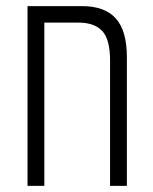

<svg xmlns="http://www.w3.org/2000/svg" viewBox="-20 -608 500 628"><path d="M248 -588Q323 -588 359 -547.5Q395 -507 395 -421V0H340V-410Q340 -479 314.5 -506.5Q289 -534 237 -534H125V0H70V-588Z"/></svg>

Font: Noto Sans Hebrew ExtraCondensed Light
Style: Regular
Weight: 300
Width: 2
Designer: Monotype Design Team
Foundry: Monotype Imaging Inc.
Version: Version 2.004; ttfautohint (v1.8.4.7-5d5b)